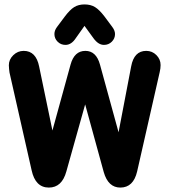

<svg xmlns="http://www.w3.org/2000/svg" viewBox="-20 -837 766 868"><path d="M217 -247 157 -536Q143 -607 87 -607Q60 -607 40 -587.5Q20 -568 20 -542Q20 -534 21 -525.5Q22 -517 23 -509L123 -67Q140 11 201 11Q260 11 280 -62L365 -365L449 -59Q469 11 524 11Q583 11 600 -62L702 -511Q704 -519 705 -527.5Q706 -536 706 -543Q706 -569 687 -588Q668 -607 641 -607Q586 -607 573 -537L516 -239L432 -545Q415 -607 366 -607Q316 -607 299 -545ZM362 -720 402 -665Q424 -634 450 -634Q471 -634 485.5 -648.5Q500 -663 500 -683Q500 -699 487 -716L452 -763Q429 -793 409.5 -805Q390 -817 362 -817Q335 -817 315.5 -805Q296 -793 272 -761L237 -714Q226 -699 226 -683Q226 -663 240.5 -648.5Q255 -634 276 -634Q303 -634 323 -665Z"/></svg>

Font: Beiruti ExtraBold
Style: Regular
Weight: 800
Designer: Arlette Boutros
Foundry: Boutros
Version: Version 1.41